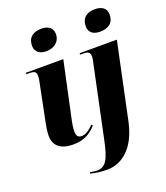

<svg xmlns="http://www.w3.org/2000/svg" viewBox="-177 -892 1085 1253"><g transform="rotate(-20 366.0 -266.0)"><path d="M241 -622C290 -622 337 -651 337 -707C337 -755 299 -772 258 -772C209 -772 164 -751 164 -686C164 -642 198 -622 241 -622ZM613 -622C675 -622 710 -651 710 -707C710 -755 672 -772 630 -772C582 -772 537 -751 537 -686C537 -641 570 -622 613 -622ZM199 10C281 10 326 -26 359 -63L352 -72C330 -49 299 -23 269 -23C243 -23 233 -37 232 -65C231 -86 237 -122 245 -158L326 -536H67L65 -526H85C123 -526 134 -517 134 -491C134 -474 131 -454 126 -434L82 -216C70 -158 65 -126 65 -99C65 -26 113 10 199 10ZM350 240C448 240 548 171 586 -6L698 -536H440L439 -526H459C497 -526 508 -516 508 -487C508 -473 504 -455 499 -434L398 45C370 183 344 223 283 223C269 223 247 219 238 216L235 226C269 234 299 240 350 240Z"/></g></svg>

Font: Noto Serif Display ExtraBold
Style: Italic
Weight: 800
Italic angle: -12°
Designer: Monotype Design Team
Foundry: Monotype Imaging Inc.
Version: Version 2.009